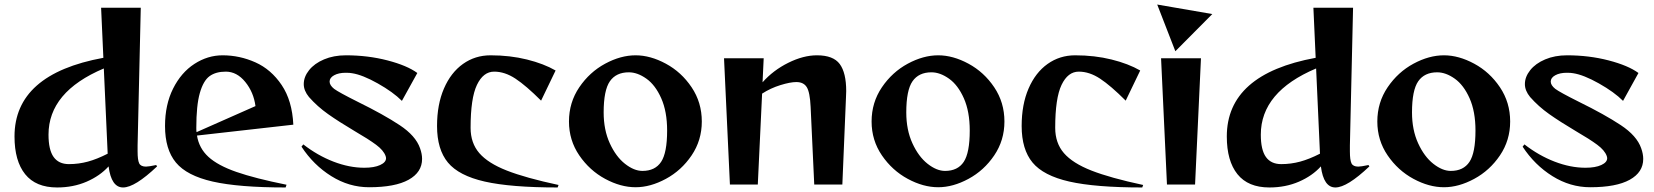

<svg xmlns="http://www.w3.org/2000/svg" viewBox="-20 -814 7297 847"><path d="M44 -212Q44 -487 436 -559L426 -780H601L587 -173V-146Q587 -108 594 -93.5Q601 -79 624 -79Q636 -79 669 -86L673 -80Q575 13 523 13Q471 13 459 -80Q421 -38 362 -12.5Q303 13 232 13Q138 13 91 -45.5Q44 -104 44 -212ZM284 -90Q327 -90 367.5 -101Q408 -112 455 -136L438 -512Q194 -409 194 -220Q194 -153 216.5 -121.5Q239 -90 284 -90Z M708 -258Q708 -352 743.5 -423Q779 -494 837.5 -532Q896 -570 962 -570Q1037 -570 1106.5 -539Q1176 -508 1222.5 -439Q1269 -370 1274 -264L849 -216Q858 -160 899.5 -122Q941 -84 1023 -55.5Q1105 -27 1244 1L1240 13Q1033 13 918.5 -13Q804 -39 756 -97Q708 -155 708 -258ZM847 -231 1107 -346Q1099 -407 1062 -452.5Q1025 -498 976 -498Q932 -498 904.5 -478Q877 -458 861.5 -403.5Q846 -349 846 -250Q846 -237 847 -231Z M1310 -167 1318 -177Q1381 -128 1451 -101Q1521 -74 1587 -74Q1631 -74 1657 -86Q1683 -98 1683 -116Q1683 -120 1681 -126Q1672 -151 1639 -175.5Q1606 -200 1544 -236Q1475 -277 1427.5 -310.5Q1380 -344 1343 -386Q1320 -414 1320 -443Q1320 -475 1343.5 -504.5Q1367 -534 1409.5 -552Q1452 -570 1506 -570Q1603 -570 1689.5 -547.5Q1776 -525 1821 -492L1753 -369Q1714 -408 1646.5 -446Q1579 -484 1533 -491Q1523 -493 1505 -493Q1474 -493 1454 -482Q1434 -471 1434 -454Q1434 -438 1454 -422Q1474 -407 1558 -365Q1672 -309 1743 -262Q1814 -215 1833 -160Q1842 -135 1842 -113Q1842 -54 1782.5 -21Q1723 12 1608 12Q1520 12 1441.5 -37Q1363 -86 1310 -167Z M1908 -258Q1908 -353 1938.5 -423.5Q1969 -494 2022.5 -532Q2076 -570 2144 -570Q2230 -570 2304.5 -551.5Q2379 -533 2431 -503L2367 -370Q2301 -436 2254 -467Q2207 -498 2160 -498Q2112 -498 2084 -439.5Q2056 -381 2056 -250Q2056 -183 2094.5 -138.5Q2133 -94 2216 -61.5Q2299 -29 2444 2L2440 13Q2233 13 2118.5 -13Q2004 -39 1956 -97Q1908 -155 1908 -258Z M2490 -278Q2490 -362 2535.5 -429Q2581 -496 2649.5 -533Q2718 -570 2784 -570Q2849 -570 2917.5 -533Q2986 -496 3031 -429Q3076 -362 3076 -278Q3076 -195 3031 -128.5Q2986 -62 2917.5 -25Q2849 12 2784 12Q2718 12 2649.5 -25Q2581 -62 2535.5 -128.5Q2490 -195 2490 -278ZM2814 -60Q2870 -60 2896.5 -100Q2923 -140 2923 -238Q2923 -322 2897 -380.5Q2871 -439 2831.5 -467Q2792 -495 2754 -495Q2698 -495 2670.5 -455.5Q2643 -416 2643 -318Q2643 -241 2670 -182Q2697 -123 2737 -91.5Q2777 -60 2814 -60Z M3174 -557H3349L3344 -451Q3391 -504 3457.5 -537Q3524 -570 3584 -570Q3656 -570 3684.5 -531.5Q3713 -493 3713 -412L3712 -384L3696 0H3572L3556 -343Q3553 -407 3539 -429.5Q3525 -452 3493 -452Q3466 -452 3422.5 -438.5Q3379 -425 3342 -401L3323 0H3200Z M3825 -278Q3825 -362 3870.5 -429Q3916 -496 3984.5 -533Q4053 -570 4119 -570Q4184 -570 4252.5 -533Q4321 -496 4366 -429Q4411 -362 4411 -278Q4411 -195 4366 -128.5Q4321 -62 4252.5 -25Q4184 12 4119 12Q4053 12 3984.5 -25Q3916 -62 3870.5 -128.5Q3825 -195 3825 -278ZM4149 -60Q4205 -60 4231.5 -100Q4258 -140 4258 -238Q4258 -322 4232 -380.5Q4206 -439 4166.5 -467Q4127 -495 4089 -495Q4033 -495 4005.5 -455.5Q3978 -416 3978 -318Q3978 -241 4005 -182Q4032 -123 4072 -91.5Q4112 -60 4149 -60Z M4487 -258Q4487 -353 4517.5 -423.5Q4548 -494 4601.5 -532Q4655 -570 4723 -570Q4809 -570 4883.5 -551.5Q4958 -533 5010 -503L4946 -370Q4880 -436 4833 -467Q4786 -498 4739 -498Q4691 -498 4663 -439.5Q4635 -381 4635 -250Q4635 -183 4673.5 -138.5Q4712 -94 4795 -61.5Q4878 -29 5023 2L5019 13Q4812 13 4697.5 -13Q4583 -39 4535 -97Q4487 -155 4487 -258Z M5102 -557H5278L5252 0H5128ZM5328 -752 5165 -588 5085 -794Z M5392 -212Q5392 -487 5784 -559L5774 -780H5949L5935 -173V-146Q5935 -108 5942 -93.5Q5949 -79 5972 -79Q5984 -79 6017 -86L6021 -80Q5923 13 5871 13Q5819 13 5807 -80Q5769 -38 5710 -12.5Q5651 13 5580 13Q5486 13 5439 -45.5Q5392 -104 5392 -212ZM5632 -90Q5675 -90 5715.5 -101Q5756 -112 5803 -136L5786 -512Q5542 -409 5542 -220Q5542 -153 5564.5 -121.5Q5587 -90 5632 -90Z M6056 -278Q6056 -362 6101.5 -429Q6147 -496 6215.5 -533Q6284 -570 6350 -570Q6415 -570 6483.5 -533Q6552 -496 6597 -429Q6642 -362 6642 -278Q6642 -195 6597 -128.5Q6552 -62 6483.5 -25Q6415 12 6350 12Q6284 12 6215.5 -25Q6147 -62 6101.5 -128.5Q6056 -195 6056 -278ZM6380 -60Q6436 -60 6462.5 -100Q6489 -140 6489 -238Q6489 -322 6463 -380.5Q6437 -439 6397.5 -467Q6358 -495 6320 -495Q6264 -495 6236.5 -455.5Q6209 -416 6209 -318Q6209 -241 6236 -182Q6263 -123 6303 -91.5Q6343 -60 6380 -60Z M6697 -167 6705 -177Q6768 -128 6838 -101Q6908 -74 6974 -74Q7018 -74 7044 -86Q7070 -98 7070 -116Q7070 -120 7068 -126Q7059 -151 7026 -175.5Q6993 -200 6931 -236Q6862 -277 6814.5 -310.5Q6767 -344 6730 -386Q6707 -414 6707 -443Q6707 -475 6730.5 -504.5Q6754 -534 6796.5 -552Q6839 -570 6893 -570Q6990 -570 7076.5 -547.5Q7163 -525 7208 -492L7140 -369Q7101 -408 7033.5 -446Q6966 -484 6920 -491Q6910 -493 6892 -493Q6861 -493 6841 -482Q6821 -471 6821 -454Q6821 -438 6841 -422Q6861 -407 6945 -365Q7059 -309 7130 -262Q7201 -215 7220 -160Q7229 -135 7229 -113Q7229 -54 7169.5 -21Q7110 12 6995 12Q6907 12 6828.5 -37Q6750 -86 6697 -167Z"/></svg>

Font: Tiejili SC
Style: Regular
Weight: 400
Designer: Buernia
Foundry: Ershou Xiaoxi Press
Version: Version 1.100